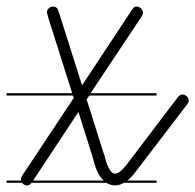

<svg xmlns="http://www.w3.org/2000/svg" viewBox="-20 -571 595 585"><path d="M159 -535 230 -311 378 -535 383 -542 384 -543Q388 -551 396 -551Q404 -551 410 -545Q411 -543 412 -542L416 -535V-534Q416 -531 413 -523L256 -287H457V-280H252L244 -268L297 -100L298 -99Q303 -75 311.5 -58.5Q320 -42 331 -42Q344 -42 364 -67L522 -275Q528 -283 536 -283Q543 -283 549 -277.5Q555 -272 555 -266Q555 -258 551 -254L392 -46Q380 -30 368 -21H457V-14H358Q343 -6 331 -6Q317 -6 304 -14H76Q70 -6 63 -6Q55 -6 49 -12L47 -14H0V-21H44V-24Q43 -30 53 -44L205 -273L202 -280H0V-287H200L128 -514Q123 -532 123 -534V-535L125 -542Q126 -543 128 -545Q133 -551 143 -551Q153 -550 156 -542ZM290 -27Q272 -49 263 -90L219 -230L81 -21H296Q293 -24 290 -27Z"/></svg>

Font: Gruenewald VA 3. Klasse
Style: Regular
Weight: 400
Designer: Peter Wiegel
Foundry: Peter Wiegel, nach dem Schriftentwurf von Dr. H. Gr¸newald
Version: Version 0.007